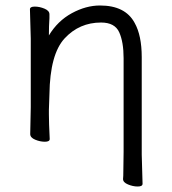

<svg xmlns="http://www.w3.org/2000/svg" viewBox="-20 -505 628 699"><path d="M496 58 499 164Q499 174 481.5 174Q464 174 446 166.5Q428 159 428 147V146Q429 138 429 119L430 48V-293Q430 -352 414 -387.5Q398 -423 348 -423Q269 -423 215.5 -365.5Q162 -308 160 -162Q159 -129 158 -105V-89Q158 -59 161 1Q161 11 143.5 11Q126 11 108 3.5Q90 -4 90 -17L92 -115V-364L89 -471Q89 -481 106.5 -481Q124 -481 142 -473.5Q160 -466 160 -453V-439Q158 -411 158 -376Q190 -429 241.5 -457Q293 -485 344 -485Q436 -485 470 -422Q496 -376 496 -297Z"/></svg>

Font: Fusion Kai T
Style: Regular
Weight: 400
Designer: Fontworks Inc.
Version: Version 24.134;May 13, 2024